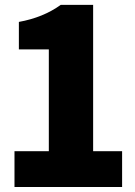

<svg xmlns="http://www.w3.org/2000/svg" viewBox="-20 -750 540 770"><path d="M38.1 0V-143.6H175.8V-551.8H55.7V-662.1Q153.3 -679.7 223.6 -730.5H353.5V-143.6H469.7V0Z"/></svg>

Font: Gen Shin Gothic Monospace Heavy
Style: Bold
Weight: 800
Designer: [Source Han Sans]
Ryoko NISHIZUKA  (kana & ideographs); Paul D. Hunt (Latin, Greek & Cyrillic); Wenlong ZHANG  (bopomofo
Version: Version 1.002.20150607